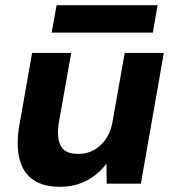

<svg xmlns="http://www.w3.org/2000/svg" viewBox="-20 -704 669 736"><path d="M210 12Q144 12 105.5 -16Q67 -44 54.5 -95.5Q42 -147 53 -217L103 -501H253L205 -231Q197 -175 213 -144.5Q229 -114 281 -114Q313 -114 339.5 -128.5Q366 -143 385 -170Q404 -197 411 -235L458 -501H608L520 0H389L388 -77Q359 -37 313.5 -12.5Q268 12 210 12ZM178 -579 197 -684H584L566 -579Z"/></svg>

Font: DM Sans 18pt Black
Style: Italic
Weight: 900
Italic angle: -10°
Designer: Colophon Foundry, Jonny Pinhorn
Foundry: Colophon Foundry
Version: Version 4.004;gftools[0.9.30]